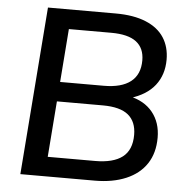

<svg xmlns="http://www.w3.org/2000/svg" viewBox="-51 -762 789 812"><g transform="rotate(5 343.0 -356.0)"><path d="M65 0 120 -712H408Q484 -712 536 -690.5Q588 -669 613.5 -629.5Q639 -590 639 -536Q639 -472 604 -427Q569 -382 499 -361L494 -369Q560 -355 595 -311.5Q630 -268 630 -204Q630 -139 600 -93.5Q570 -48 513.5 -24Q457 0 381 0ZM174 -83H375Q452 -83 491 -113Q530 -143 530 -207Q530 -263 495.5 -291.5Q461 -320 387 -320H177L184 -403H384Q459 -403 498 -433.5Q537 -464 537 -524Q537 -576 502.5 -602.5Q468 -629 396 -629H216Z"/></g></svg>

Font: Muli SemiBold
Style: Italic
Weight: 600
Italic angle: -4.541°
Designer: Vernon Adams
Foundry: Vernon Adams
Version: Version 2.100; ttfautohint (v1.8.1.43-b0c9)